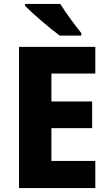

<svg xmlns="http://www.w3.org/2000/svg" viewBox="-20 -951 551 971"><path d="M285 -931H107V-921C143 -884 236 -804 282 -771H391V-784C363 -818 312 -887 285 -931ZM462 0V-137H240V-303H446V-438H240V-579H462V-714H76V0Z"/></svg>

Font: Noto Sans Thai SemCond ExtBd
Style: Regular
Weight: 800
Width: 4
Designer: Monotype Design Team
Foundry: Monotype Imaging Inc.
Version: Version 2.002